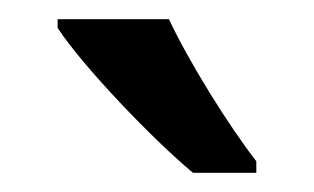

<svg xmlns="http://www.w3.org/2000/svg" viewBox="-20 -786 327 200"><path d="M156 -766H40V-757C66 -717 140 -640 181 -606H247V-618C219 -654 177 -721 156 -766Z"/></svg>

Font: Noto Sans Myanmar UI Condensed Medium
Style: Regular
Weight: 500
Width: 3
Designer: Monotype Design Team
Foundry: Monotype Imaging Inc.
Version: Version 2.103